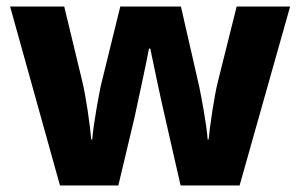

<svg xmlns="http://www.w3.org/2000/svg" viewBox="-20 -569 921 589"><path d="M485 -215 534 0H715L870 -549H706L649 -321C637 -274 624 -183 620 -141H617C614 -185 598 -271 591 -304L535 -549H349L289 -305C285 -286 266 -186 263 -141H260C256 -186 244 -272 232 -321L177 -549H11L164 0H343L393 -210C404 -262 431 -385 437 -420H441C448 -385 474 -262 485 -215Z"/></svg>

Font: Noto Sans Arabic ExtBd
Style: Regular
Weight: 800
Designer: Monotype Design Team, Nadine Chahine, Nizar Qandah and Khaled Hosny
Foundry: Monotype Imaging Inc.
Version: Version 2.012